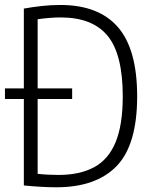

<svg xmlns="http://www.w3.org/2000/svg" viewBox="-22 -768 632 793"><path d="M211 5.5Q152.5 5.5 76.5 -2V-359H-1.5V-403H76.5V-732.5Q111.5 -739 150 -743.2Q188.5 -747.5 227 -747.5Q385.5 -747.5 465 -656Q544.5 -564.5 544.5 -370Q544.5 -170 459.8 -82.2Q375 5.5 211 5.5ZM219.5 -45.5Q308 -45.5 367 -77.5Q426 -109.5 455.5 -180.8Q485 -252 485 -370Q485 -544 422.5 -620Q360 -696 228.5 -696Q206.5 -696 182 -694Q157.5 -692 133.5 -688.5V-403H276V-359H133.5V-50Q157 -47.5 177.8 -46.5Q198.5 -45.5 219.5 -45.5Z"/></svg>

Font: Encode Sans Condensed Condensed Light
Style: Regular
Weight: 300
Width: 3
Designer: Multiple Designers
Foundry: Impallari Type
Version: Version 3.000; ttfautohint (v1.8.3) -l 8 -r 50 -G 200 -x 14 